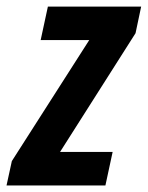

<svg xmlns="http://www.w3.org/2000/svg" viewBox="-59 -565 450 585"><path d="M-39.1 0 -22.9 -74.2 212.9 -442.9H64.9L86.9 -544.9H371.1L354 -463.9L124 -102.1H284.2L262.2 0Z"/></svg>

Font: Open Sans Condensed
Style: Bold Italic
Weight: 700
Width: 3
Italic angle: -12°
Designer: Monotype Design Team
Foundry: Monotype Imaging Inc.
Version: Version 3.003; ttfautohint (v1.8.4)